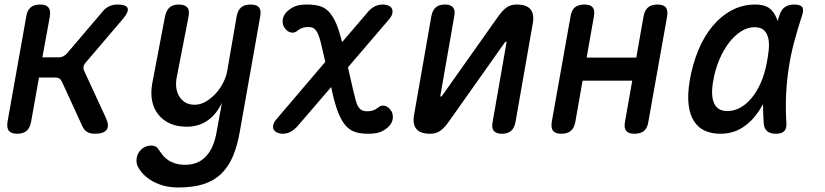

<svg xmlns="http://www.w3.org/2000/svg" viewBox="-20 -580 3640 847"><path d="M56 10Q30 10 19.5 -2.5Q9 -15 13 -42L96 -508Q100 -535 115.5 -547.5Q131 -560 157 -560Q183 -560 193.5 -547.5Q204 -535 200 -508L167 -327H239Q250 -327 259 -331.5Q268 -336 276 -345L431 -527Q444 -544 461 -552Q478 -560 498 -560Q537 -560 543 -544Q549 -528 521 -495L358 -304Q350 -295 348.5 -286Q347 -277 351 -268L448 -58Q463 -24 450 -7Q437 10 398 10Q378 10 364.5 2Q351 -6 343 -24L253 -220Q249 -229 242 -233.5Q235 -238 224 -238H152L117 -42Q112 -15 97 -2.5Q82 10 56 10Z M936 0 959 -127Q936 -77 896.5 -49Q857 -21 804 -21Q762 -21 730.5 -35Q699 -49 678.5 -74.5Q658 -100 651 -135.5Q644 -171 652 -214L708 -508Q714 -535 728.5 -547.5Q743 -560 769 -560Q795 -560 806 -547.5Q817 -535 812 -508L760 -241Q755 -217 757.5 -195Q760 -173 770 -156Q780 -139 796.5 -128.5Q813 -118 839 -118Q865 -118 889 -132.5Q913 -147 932.5 -168.5Q952 -190 965 -216Q978 -242 982 -265L1024 -508Q1029 -535 1044 -547.5Q1059 -560 1085 -560Q1112 -560 1122.5 -547.5Q1133 -535 1128 -508L1038 0Q1027 64 1007 110.5Q987 157 955 187.5Q923 218 877 232.5Q831 247 766 247Q733 247 705.5 240Q678 233 656 221Q634 209 617.5 193.5Q601 178 591 160Q585 151 583 139.5Q581 128 583 118Q584 107 589.5 97Q595 87 603.5 79Q612 71 623 66.5Q634 62 647 62Q658 62 666 66Q674 70 679 79Q687 91 697 103.5Q707 116 720.5 125.5Q734 135 753 141Q772 147 798 147Q823 147 845 139Q867 131 885 113.5Q903 96 916 68.5Q929 41 936 0Z M1694 -492 1515 -283 1539 -178Q1545 -154 1549.5 -136.5Q1554 -119 1561 -108.5Q1568 -98 1577 -93.5Q1586 -89 1600 -89Q1614 -89 1626 -93Q1638 -97 1650 -107Q1660 -116 1675.5 -113.5Q1691 -111 1702 -96Q1714 -83 1713 -61Q1712 -39 1694 -21Q1678 -6 1658.5 2Q1639 10 1605 10Q1574 10 1550.5 3.5Q1527 -3 1508.5 -22Q1490 -41 1475 -76Q1460 -111 1447 -168L1441 -196L1293 -24Q1279 -8 1262.5 1Q1246 10 1226 10Q1215 10 1204 5.5Q1193 1 1188 -7.5Q1183 -16 1185.5 -28.5Q1188 -41 1202 -57L1415 -307L1400 -372Q1394 -399 1388 -417Q1382 -435 1375 -444.5Q1368 -454 1359.5 -457.5Q1351 -461 1340 -461Q1326 -461 1314 -457Q1302 -453 1290 -443Q1280 -434 1264.5 -436.5Q1249 -439 1238 -454Q1226 -467 1227 -489Q1228 -511 1246 -529Q1262 -544 1281.5 -552Q1301 -560 1335 -560Q1366 -560 1389.5 -553.5Q1413 -547 1431 -528Q1449 -509 1464 -474Q1477 -443 1489 -394L1602 -526Q1616 -543 1632.5 -551.5Q1649 -560 1669 -560Q1681 -560 1692 -556Q1703 -552 1708 -543.5Q1713 -535 1711 -522Q1709 -509 1694 -492Z M1807 -75 1883 -509Q1888 -535 1902.5 -547.5Q1917 -560 1943 -560Q1968 -560 1978.5 -547.5Q1989 -535 1984 -509L1923 -160Q1922 -157 1922.5 -155.5Q1923 -154 1926 -154Q1928 -154 1929 -156L1932 -160L2176 -505Q2194 -531 2212.5 -545.5Q2231 -560 2260 -560Q2303 -560 2320.5 -538.5Q2338 -517 2330 -475L2254 -41Q2249 -15 2234.5 -2.5Q2220 10 2194 10Q2169 10 2158.5 -2.5Q2148 -15 2153 -41L2214 -390Q2215 -393 2214.5 -394.5Q2214 -396 2211 -396Q2209 -396 2208 -395L2205 -390L1961 -45Q1943 -19 1924.5 -4.5Q1906 10 1877 10Q1834 10 1816.5 -11.5Q1799 -33 1807 -75Z M2457 10Q2430 10 2420 -2.5Q2410 -15 2414 -42L2497 -508Q2501 -535 2516 -547.5Q2531 -560 2558 -560Q2584 -560 2594.5 -547.5Q2605 -535 2600 -508L2568 -326H2787L2819 -508Q2824 -535 2839 -547.5Q2854 -560 2880 -560Q2907 -560 2917 -547.5Q2927 -535 2923 -508L2840 -42Q2836 -15 2821 -2.5Q2806 10 2779 10Q2753 10 2742.5 -2.5Q2732 -15 2737 -42L2769 -224H2550L2518 -42Q2513 -15 2498 -2.5Q2483 10 2457 10Z M3157 10Q3121 10 3091.5 -2.5Q3062 -15 3043 -43Q3024 -71 3018 -116Q3012 -161 3023 -227Q3035 -296 3060 -357Q3085 -418 3122 -463Q3159 -508 3207 -534Q3255 -560 3312 -560Q3360 -560 3383 -536Q3402 -516 3410 -487L3418 -511Q3426 -538 3443 -549Q3460 -560 3484 -560Q3511 -560 3519 -548.5Q3527 -537 3518 -511Q3499 -453 3484 -397Q3469 -341 3460 -283.5Q3451 -226 3448 -165.5Q3445 -105 3449 -38Q3451 -14 3440 -2Q3429 10 3403 10Q3377 10 3363.5 -2Q3350 -14 3349 -38Q3346 -81 3346 -121Q3337 -104 3327 -89Q3297 -44 3255 -17Q3213 10 3157 10ZM3189 -90Q3218 -90 3245.5 -105Q3273 -120 3296 -148Q3319 -176 3336.5 -215.5Q3354 -255 3363 -305Q3368 -330 3371 -357.5Q3374 -385 3370 -407.5Q3366 -430 3352 -445Q3338 -460 3308 -460Q3278 -460 3249 -441.5Q3220 -423 3195.5 -391Q3171 -359 3152.5 -315Q3134 -271 3126 -221Q3115 -160 3130 -125Q3145 -90 3189 -90Z"/></svg>

Font: Maple Mono Medium
Style: Italic
Weight: 500
Italic angle: -10°
Monospace: yes
Designer: subframe7536
Version: Version 7.000